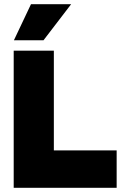

<svg xmlns="http://www.w3.org/2000/svg" viewBox="-20 -891 599 911"><path d="M317.5 -871 186.5 -700H46L127 -871ZM533.5 0H45V-650.5H235.5V-177.5H533.5Z"/></svg>

Font: Overused Grotesk Black
Style: Regular
Weight: 900
Version: Version 0.004